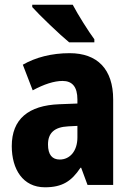

<svg xmlns="http://www.w3.org/2000/svg" viewBox="-20 -786 557 816"><path d="M289 -766H117V-756C148 -721 235 -638 274 -606H381V-619C357 -651 311 -724 289 -766ZM276 -560C199 -560 131 -542 77 -511L119 -402C167 -428 210 -442 246 -442C287 -442 309 -417 309 -363V-346L232 -343C101 -338 30 -280 30 -165C30 -67 77 10 171 10C245 10 284 -16 322 -73H325L352 0H461V-363C461 -493 393 -560 276 -560ZM270 -249 309 -251V-202C309 -144 277 -108 234 -108C202 -108 184 -128 184 -172C184 -220 210 -246 270 -249Z"/></svg>

Font: Noto Sans Thai Looped Condensed ExtraBold
Style: Regular
Weight: 800
Width: 3
Designer: Sasikarn Vongin, Ben Mitchell
Foundry: The Fontpad Ltd
Version: Version 1.001